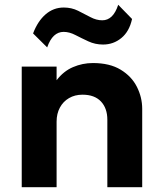

<svg xmlns="http://www.w3.org/2000/svg" viewBox="-20 -784 682 804"><path d="M71 0V-505H217V-448Q246 -486 285.8 -503Q325.5 -520 369 -520Q439.5 -520 485.2 -492.2Q531 -464.5 553.2 -420.5Q575.5 -376.5 575.5 -328V0H429.5V-282.5Q429.5 -330.5 402.8 -359Q376 -387.5 325.5 -387.5Q293.5 -387.5 269 -373.2Q244.5 -359 230.8 -333.5Q217 -308 217 -274.5V0ZM177.5 -585.5 118.5 -644Q138 -695.5 171 -724Q204 -752.5 247 -752.5Q279.5 -752.5 306.8 -739Q334 -725.5 358.8 -712.2Q383.5 -699 408.5 -699Q431 -699 447.8 -715.2Q464.5 -731.5 475 -764L533 -704.5Q521.5 -652 488.2 -624.8Q455 -597.5 411.5 -597.5Q378.5 -597.5 350 -610.8Q321.5 -624 296 -637.2Q270.5 -650.5 246.5 -650.5Q223.5 -650.5 206.2 -634.5Q189 -618.5 177.5 -585.5Z"/></svg>

Font: Geologica Thin Roman SemiBold
Style: Regular
Weight: 600
Version: Version 1.010;gftools[0.9.28]